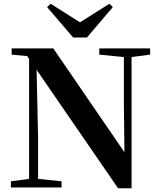

<svg xmlns="http://www.w3.org/2000/svg" viewBox="-20 -999 855 1023"><path d="M250 -979 231 -961 370 -799H443L581 -961L563 -979L406 -880ZM609 4H681V-695L780 -708V-741H509V-708L640 -695V-450L643 -188L264 -741H42V-708L125 -700L135 -685V-46L38 -33V0H308V-33L183 -46V-261L175 -627Z"/></svg>

Font: Noto Serif CJK HK
Style: Bold
Weight: 700
Designer: Ryoko NISHIZUKA 西塚涼子 (kana & ideographs); Frank Grießhammer (Latin, Greek & Cyrillic); Wenlong ZHANG 张文龙 (bopomofo); San
Foundry: Adobe
Version: Version 2.001;hotconv 1.1.0;makeotfexe 2.6.0